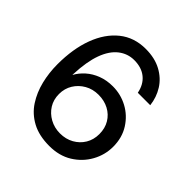

<svg xmlns="http://www.w3.org/2000/svg" viewBox="-192 -857 1015 1015"><g transform="rotate(45 315.5 -350.0)"><path d="M328 12Q251 12 198 -16.5Q145 -45 113.5 -93.5Q82 -142 67.5 -201.5Q53 -261 53 -324Q53 -440 85.5 -527Q118 -614 179 -663Q240 -712 326 -712Q394 -712 443 -685.5Q492 -659 519.5 -615Q547 -571 553 -518H460Q450 -570 415 -598.5Q380 -627 325 -627Q276 -627 237 -596.5Q198 -566 175.5 -504.5Q153 -443 149 -347Q149 -346 149 -344Q149 -342 149 -340Q165 -370 193 -395Q221 -420 259 -434.5Q297 -449 343 -449Q402 -449 453.5 -421.5Q505 -394 537.5 -343Q570 -292 570 -224Q570 -163 540 -109Q510 -55 456 -21.5Q402 12 328 12ZM321 -75Q364 -75 398 -94Q432 -113 451.5 -145.5Q471 -178 471 -220Q471 -263 451.5 -295.5Q432 -328 398 -346Q364 -364 321 -364Q278 -364 244 -344.5Q210 -325 190 -292.5Q170 -260 170 -219Q170 -177 190 -145Q210 -113 244.5 -94Q279 -75 321 -75Z"/></g></svg>

Font: DM Sans 17pt Medium
Style: Regular
Weight: 500
Version: Version 4.004;gftools[0.9.30]